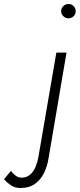

<svg xmlns="http://www.w3.org/2000/svg" viewBox="-154 -724 400 964"><path d="M164 -693.5Q153 -683 153 -668Q153 -653 164 -642.5Q175 -632 190 -632Q205 -632 215.5 -642.5Q226 -653 226 -668Q226 -683 215.5 -693.5Q205 -704 190 -704Q175 -704 164 -693.5ZM-99 134 -134 176Q-120 192 -99.5 206Q-79 220 -51 220Q-8 220 21 199.5Q50 179 67 144.5Q84 110 90 69L180 -460H129L39 63Q35 88 25 112.5Q15 137 -2.5 152.5Q-20 168 -46 168Q-62 168 -76 157.5Q-90 147 -99 134Z"/></svg>

Font: Jost* 300 Light Italic
Style: Italic
Weight: 300
Italic angle: -10°
Version: Version 3.200; ttfautohint (v0.97) -l 8 -r 50 -G 200 -x 14 -